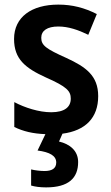

<svg xmlns="http://www.w3.org/2000/svg" viewBox="-20 -573 483 833"><path d="M319 130C319 81 283 52 236 41L251 7C351 -6 406 -62 406 -156C406 -245 352 -283 267 -322C180 -361 159 -376 159 -409C159 -440 185 -458 233 -458C277 -458 320 -443 363 -422L400 -512C347 -539 294 -553 233 -553C117 -553 41 -499 41 -404C41 -317 89 -278 179 -237C270 -197 287 -178 287 -145C287 -109 261 -86 202 -86C149 -86 87 -106 42 -130V-22C81 -3 123 7 177 9L143 80C196 87 224 103 224 132C224 158 205 169 173 169C155 169 131 166 115 162V232C132 237 154 240 180 240C277 240 319 200 319 130Z"/></svg>

Font: Noto Sans Arabic SemCond SemBd
Style: Regular
Weight: 600
Width: 4
Designer: Monotype Design Team, Nadine Chahine, Nizar Qandah and Khaled Hosny
Foundry: Monotype Imaging Inc.
Version: Version 2.012